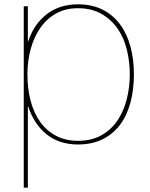

<svg xmlns="http://www.w3.org/2000/svg" viewBox="-20 -659 695 889"><path d="M600 -315Q600 -242 583.5 -182Q567 -122 534.5 -79.5Q502 -37 453.5 -13.5Q405 10 341 10Q255 10 196.5 -36.5Q138 -83 111 -165H109V210H90V-630H109V-468H111Q136 -546 195.5 -592.5Q255 -639 341 -639Q405 -639 453.5 -615Q502 -591 534.5 -548Q567 -505 583.5 -445.5Q600 -386 600 -315ZM581 -315Q581 -373 567.5 -428.5Q554 -484 524.5 -526.5Q495 -569 449.5 -595Q404 -621 340 -621Q284 -621 240.5 -597Q197 -573 167.5 -531Q138 -489 122.5 -433.5Q107 -378 107 -315Q107 -248 122 -191.5Q137 -135 166.5 -94Q196 -53 240 -30Q284 -7 341 -7Q405 -7 451 -33.5Q497 -60 525.5 -103.5Q554 -147 567.5 -202Q581 -257 581 -315Z"/></svg>

Font: TypoPRO Sinkin Sans
Style: 100 Thin
Weight: 100
Designer: Keith Bates
Foundry: K-Type
Version: Sinkin Sans (version 1.0)  by Keith Bates   •   © 2014   www